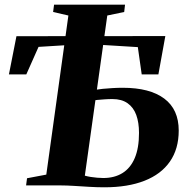

<svg xmlns="http://www.w3.org/2000/svg" viewBox="-20 -789 795 817"><path d="M424 8Q393 8 359.8 6Q326.5 4 295 2Q263.5 0 238.5 0H91L95 -30.5L177 -46L271 -723L206 -738L210 -769H512L508.5 -738L436.5 -723L341 -41.5Q351.5 -38.5 365.2 -36.2Q379 -34 393.2 -32.8Q407.5 -31.5 419.5 -31.5Q467 -31.5 501 -52.5Q535 -73.5 553.2 -116Q571.5 -158.5 571.5 -223.5Q571.5 -267.5 559.8 -299.8Q548 -332 522.8 -349.8Q497.5 -367.5 458.5 -367.5Q441.5 -367.5 424.2 -366.2Q407 -365 394 -363.8Q381 -362.5 376.5 -361.5L379 -406Q397.5 -409 417.5 -411Q437.5 -413 459 -414.2Q480.5 -415.5 502.5 -415.5Q617.5 -415.5 679 -369.5Q740.5 -323.5 740.5 -233.5Q740.5 -155.5 703 -101.5Q665.5 -47.5 594.8 -19.8Q524 8 424 8ZM18 -472.5 50 -635 683.5 -635.5 654 -472.5H583L566.5 -588.5L346.5 -602L144 -589.5L92 -472.5Z"/></svg>

Font: Merriweather 96pt ExtraBold
Style: Italic
Weight: 800
Italic angle: -7.8°
Version: Version 2.101